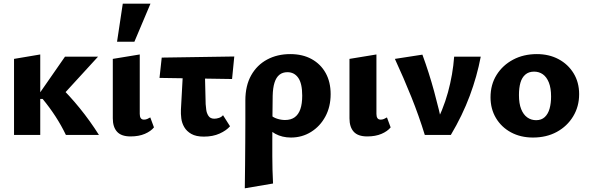

<svg xmlns="http://www.w3.org/2000/svg" viewBox="-20 -731 3189 1040"><path d="M337 0Q312 -52 280.5 -100.5Q249 -149 211 -195H191V-221L332 -424H511L293 -186V-275Q356 -214 412 -145Q468 -76 516 0ZM56 0V-412L198 -436V0Z M687 8Q637 8 614 -17.5Q591 -43 591 -90V-412L737 -436V-114Q737 -99 742.5 -91Q748 -83 760 -83Q769 -83 777.5 -86.5Q786 -90 794 -95L814 -41Q797 -20 764.5 -6Q732 8 687 8ZM614 -505 645 -711H795L708 -505Z M844 -309 856 -419 1249 -425 1237 -303ZM960 -137 975 -412H1088L1094 -167Q1095 -157 1097 -138Q1099 -119 1109 -103.5Q1119 -88 1141 -88Q1153 -88 1166.5 -92.5Q1180 -97 1188 -107L1226 -47Q1206 -24 1169.5 -7.5Q1133 9 1084 9Q1042 9 1016.5 -5.5Q991 -20 978 -42.5Q965 -65 962 -90Q959 -115 960 -137Z M1306 289Q1307 226 1307.5 163Q1308 100 1308.5 38.5Q1309 -23 1309 -80Q1309 -137 1309 -187Q1309 -267 1340.5 -323Q1372 -379 1427 -408.5Q1482 -438 1552 -438Q1619 -438 1668 -411Q1717 -384 1744 -335.5Q1771 -287 1771 -221Q1771 -153 1742.5 -100Q1714 -47 1665 -16.5Q1616 14 1556 14Q1509 14 1471.5 -6Q1434 -26 1420 -61L1445 -109Q1459 -95 1481 -88Q1503 -81 1524 -81Q1556 -81 1576.5 -96Q1597 -111 1607 -140Q1617 -169 1617 -213Q1617 -279 1595.5 -309.5Q1574 -340 1537 -340Q1511 -340 1493.5 -326Q1476 -312 1467 -283.5Q1458 -255 1457 -212Q1456 -133 1455.5 -73.5Q1455 -14 1455 31.5Q1455 77 1455 114.5Q1455 152 1456 187.5Q1457 223 1459 263Z M1969 8Q1919 8 1896 -17.5Q1873 -43 1873 -90V-412L2019 -436V-114Q2019 -99 2024.5 -91Q2030 -83 2042 -83Q2051 -83 2059.5 -86.5Q2068 -90 2076 -95L2096 -41Q2079 -20 2046.5 -6Q2014 8 1969 8Z M2281 0Q2249 -104 2208 -206Q2167 -308 2119 -412L2268 -435Q2304 -337 2331.5 -236Q2359 -135 2380 -37H2328Q2380 -134 2406.5 -231Q2433 -328 2440 -424H2584Q2564 -318 2524.5 -212Q2485 -106 2422 0Z M2867 14Q2800 14 2748 -14Q2696 -42 2666.5 -91.5Q2637 -141 2637 -204Q2637 -273 2670 -325.5Q2703 -378 2759.5 -408Q2816 -438 2888 -438Q2954 -438 3005.5 -410.5Q3057 -383 3087 -334Q3117 -285 3117 -221Q3117 -154 3084.5 -100.5Q3052 -47 2996 -16.5Q2940 14 2867 14ZM2884 -80Q2913 -80 2931 -97Q2949 -114 2957 -143Q2965 -172 2965 -208Q2965 -254 2953 -284Q2941 -314 2920.5 -328.5Q2900 -343 2873 -343Q2844 -343 2825.5 -327Q2807 -311 2799 -283Q2791 -255 2791 -216Q2791 -170 2803 -140Q2815 -110 2836 -95Q2857 -80 2884 -80Z"/></svg>

Font: Ysabeau Office ExtraBold
Style: Regular
Weight: 800
Designer: Christian Thalmann (Catharsis Fonts)
Version: Version 2.001;gftools[0.9.30]; featfreeze: tnum,lnum,ss02